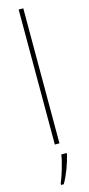

<svg xmlns="http://www.w3.org/2000/svg" viewBox="-148 -792 482 1044"><g transform="rotate(-15 92.5 -269.5)"><path d="M106 0V-760H80V0ZM130 69V61H100C95 102 71 179 56 213V221H71C98 175 118 118 130 69Z"/></g></svg>

Font: Noto Sans Oriya Cond Thin
Style: Regular
Weight: 100
Width: 3
Designer: Amélie Bonet and Sol Matas
Foundry: Google LLC
Version: Version 2.006